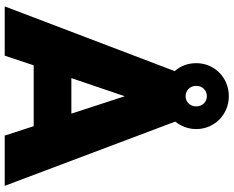

<svg xmlns="http://www.w3.org/2000/svg" viewBox="-106 -862 968 795"><g transform="rotate(90 377.5 -464.0)"><path d="M6 0H210L250 -120H502L541 0H749L483 -706C502 -730 514 -760 514 -793C514 -868 454 -928 378 -928C300 -928 241 -868 241 -793C241 -758 253 -727 274 -704ZM303 -276 378 -497 450 -276ZM335 -793C335 -818 353 -837 378 -837C402 -837 420 -818 420 -793C420 -768 402 -749 378 -749C353 -749 335 -768 335 -793Z"/></g></svg>

Font: MV Cash Black
Style: Regular
Weight: 900
Designer: Rodrigo Fuenzalida
Foundry: fragTYPE
Version: Version 1.100;Glyphs 3.1.2 (3151)